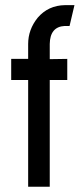

<svg xmlns="http://www.w3.org/2000/svg" viewBox="-20 -709 313 729"><path d="M22.5 -405.3V-485.4H86.9V-542Q86.9 -596.7 123 -641.6Q163.1 -688.5 226.6 -689.5H262.7L244.1 -610.4H225.6Q169.9 -607.4 168.9 -542V-484.4L235.4 -485.4V-405.3H168.9V0H86.9V-405.3Z"/></svg>

Font: Post No Bills Colombo
Style: SemiBold
Weight: 700
Designer: Kosala Senevirathne, Siva Puranthara, Lasantha Premarathna, Tharique Azeez
Foundry: Mooniak
Version: Version 1.220 ; ttfautohint (v1.5)